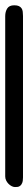

<svg xmlns="http://www.w3.org/2000/svg" viewBox="264 -268 109 748"><g transform="rotate(-90 319.0 106.5)"><path d="M630.4 71.8Q647.9 71.8 660.4 79.6Q672.9 87.4 672.9 106.9Q672.9 118.7 669.7 125.2Q666.5 131.8 661.1 135.5Q655.8 139.2 647.9 140.1Q640.1 141.1 630.9 141.1H2.4Q-11.7 141.1 -19.3 137.9Q-26.9 134.8 -30.5 129.9Q-34.2 125 -34.7 119.6Q-35.2 114.3 -35.2 109.9Q-35.2 103.5 -31.7 96.9Q-28.3 90.3 -22.7 84.7Q-17.1 79.1 -9.5 75.4Q-2 71.8 6.3 71.8Z"/></g></svg>

Font: Short Stack
Style: Regular
Weight: 400
Designer: James Grieshaber
Foundry: James Grieshaber
Version: Version 1.002